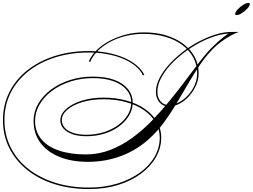

<svg xmlns="http://www.w3.org/2000/svg" viewBox="-33 -1020 1709 1298"><path d="M568 258Q440 258 333.5 224Q227 190 149.5 127.5Q72 65 29.5 -20Q-13 -105 -13 -208Q-13 -310 29.5 -395.5Q72 -481 150 -543.5Q228 -606 334.5 -640.5Q441 -675 568 -675Q632 -675 692 -663.5Q752 -652 802 -631Q852 -610 888 -580.5Q924 -551 943 -514L933 -511Q916 -547 880.5 -575.5Q845 -604 796.5 -624Q748 -644 689.5 -654.5Q631 -665 568 -665Q443 -665 338.5 -631.5Q234 -598 157.5 -537Q81 -476 39 -392.5Q-3 -309 -3 -208Q-3 -108 39 -24Q81 60 157 120.5Q233 181 337.5 214.5Q442 248 568 248Q673 248 760.5 221Q848 194 912.5 147.5Q977 101 1012 39.5Q1047 -22 1047 -90Q1047 -146 1018.5 -193.5Q990 -241 939 -276Q888 -311 818.5 -330Q749 -349 666 -349Q586 -349 522.5 -329.5Q459 -310 422 -278Q385 -246 385 -208Q385 -179 404.5 -156.5Q424 -134 461.5 -121.5Q499 -109 551 -109Q614 -109 669 -126.5Q724 -144 765.5 -174Q807 -204 830.5 -243.5Q854 -283 854 -326Q854 -375 823 -412.5Q792 -450 734 -471Q676 -492 596 -492Q515 -492 443.5 -469Q372 -446 318.5 -406Q265 -366 234.5 -313.5Q204 -261 204 -203Q204 -131 245.5 -80Q287 -29 364.5 -2.5Q442 24 548 24Q633 24 711 -6Q789 -36 859.5 -87Q930 -138 993.5 -203.5Q1057 -269 1114 -339Q1171 -409 1221.5 -476.5Q1272 -544 1315.5 -601Q1359 -658 1397 -696Q1443 -742 1472.5 -765Q1502 -788 1529 -804H1581Q1555 -795 1523.5 -777.5Q1492 -760 1460.5 -736.5Q1429 -713 1405 -688Q1357 -639 1316 -577.5Q1275 -516 1236 -449Q1197 -382 1157.5 -316Q1118 -250 1074 -190.5Q1030 -131 978 -84Q895 -7 788.5 33.5Q682 74 563 74Q449 74 366 39.5Q283 5 238.5 -57Q194 -119 194 -203Q194 -264 225 -318Q256 -372 311 -413.5Q366 -455 439 -478.5Q512 -502 596 -502Q680 -502 739.5 -480Q799 -458 831.5 -418.5Q864 -379 864 -326Q864 -280 840 -239.5Q816 -199 773.5 -167Q731 -135 674 -117Q617 -99 551 -99Q496 -99 456.5 -113Q417 -127 396 -151Q375 -175 375 -207Q375 -248 413.5 -283Q452 -318 518.5 -339Q585 -360 667 -360Q751 -360 822.5 -340Q894 -320 946.5 -283.5Q999 -247 1028 -198Q1057 -149 1057 -90Q1057 -20 1021 43Q985 106 919.5 154.5Q854 203 765 230.5Q676 258 568 258ZM1106 -300Q1069 -300 1045 -328.5Q1021 -357 1021 -399Q1021 -443 1044.5 -490Q1068 -537 1108.5 -582Q1149 -627 1200.5 -667.5Q1252 -708 1310 -738.5Q1368 -769 1426 -787Q1484 -805 1537 -804V-794Q1486 -795 1429 -778Q1372 -761 1315 -730.5Q1258 -700 1207 -661Q1156 -622 1116 -577.5Q1076 -533 1053.5 -487.5Q1031 -442 1031 -399Q1031 -361 1052 -335.5Q1073 -310 1106 -310Q1143 -310 1177.5 -328.5Q1212 -347 1240 -378Q1268 -409 1284 -447.5Q1300 -486 1300 -524Q1300 -581 1274.5 -629.5Q1249 -678 1201.5 -714.5Q1154 -751 1086.5 -771Q1019 -791 935 -791Q876 -791 819.5 -777.5Q763 -764 714.5 -738.5Q666 -713 630.5 -678.5Q595 -644 577 -602L567 -605Q586 -648 623 -683.5Q660 -719 710 -745Q760 -771 817.5 -786Q875 -801 935 -801Q1020 -802 1089 -781Q1158 -760 1207.5 -722.5Q1257 -685 1283.5 -634.5Q1310 -584 1310 -524Q1310 -483 1292.5 -443.5Q1275 -404 1246.5 -371.5Q1218 -339 1181.5 -319.5Q1145 -300 1106 -300ZM1645 -1000Q1656 -1000 1656 -993Q1656 -980 1639.5 -962.5Q1623 -945 1602.5 -931.5Q1582 -918 1567 -918Q1557 -918 1557 -926Q1557 -938 1573 -955.5Q1589 -973 1610 -986.5Q1631 -1000 1645 -1000Z"/></svg>

Font: Ballet 24pt
Style: Regular
Weight: 400
Designer: Maximiliano R. Sproviero
Foundry: Omnibus-Type
Version: Version 1.100